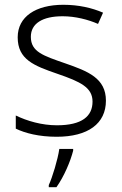

<svg xmlns="http://www.w3.org/2000/svg" viewBox="-20 -562 509 803"><path d="M423 -141C423 -235 348 -264 253 -297C161 -329 109 -345 109 -408C109 -464 158 -494 242 -494C295 -494 349 -480 390 -462L411 -509C365 -529 309 -542 245 -542C129 -542 54 -492 54 -406C54 -313 122 -287 221 -253C317 -220 367 -196 367 -137C367 -76 323 -38 218 -38C155 -38 93 -56 46 -79V-24C85 -5 143 10 217 10C348 10 423 -45 423 -141ZM286 68V61H228C222 104 199 180 184 212V221H216C248 176 275 112 286 68Z"/></svg>

Font: Noto Sans Bengali Light
Style: Regular
Weight: 300
Designer: Jelle Bosma - Monotype Design Team
Foundry: Monotype Imaging Inc.
Version: Version 2.003